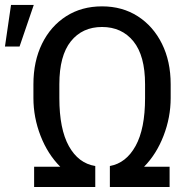

<svg xmlns="http://www.w3.org/2000/svg" viewBox="-88 -747 740 767"><path d="M48.3 0V-81H152.7Q102.6 -131 74 -204.5Q45.5 -278.1 45.5 -355.1V-410.5Q45.5 -502.1 79.9 -572.3Q114.3 -642.4 176.1 -682Q237.9 -721.6 319.6 -721.6Q400.6 -721.6 462.4 -682Q524.1 -642.4 558.9 -572.3Q593.8 -502.1 593.8 -410.5V-355.1Q593.8 -278.1 565.3 -204.5Q536.9 -131 487.6 -81H589.5V0H350.9V-83.8Q415.8 -95.5 453.7 -164.1Q491.5 -232.6 491.5 -355.1V-410.5Q491.5 -524.5 445 -581.9Q398.4 -639.2 319.6 -639.2Q240.8 -639.2 195 -581.9Q149.1 -524.5 149.1 -410.5V-355.1Q149.1 -231.5 187.3 -163Q225.5 -94.5 292.6 -83.8V0ZM-68.2 -561.1 -44 -727.3H46.9L-9.9 -561.1Z"/></svg>

Font: Interface
Style: Regular
Weight: 400
Designer: Rasmus Andersson
Foundry: rsms
Version: Version 1.8